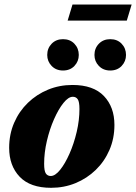

<svg xmlns="http://www.w3.org/2000/svg" viewBox="-20 -836 616 870"><path d="M308.5 -451Q403 -451 450.8 -401Q498.5 -351 498.5 -270Q498.5 -208.5 476 -156.5Q453.5 -104.5 413.8 -66Q374 -27.5 322.2 -6.2Q270.5 15 211.5 15Q117 15 69.2 -35Q21.5 -85 21.5 -166Q21.5 -227.5 44 -279.5Q66.5 -331.5 106.2 -370Q146 -408.5 197.8 -429.8Q249.5 -451 308.5 -451ZM210 -38.5Q230 -38.5 252.5 -66.5Q275 -94.5 295 -139.8Q315 -185 327.5 -238.2Q340 -291.5 340 -342Q340 -375 332.2 -386.2Q324.5 -397.5 310 -397.5Q290 -397.5 267.5 -369.5Q245 -341.5 225 -296.2Q205 -251 192.5 -197.8Q180 -144.5 180 -94Q180 -61 187.8 -49.8Q195.5 -38.5 210 -38.5ZM265.5 -516.5Q234 -516.5 214 -537.2Q194 -558 194 -587Q194 -617 214 -637.8Q234 -658.5 265.5 -658.5Q297.5 -658.5 317.2 -637.8Q337 -617 337 -587Q337 -558 317.2 -537.2Q297.5 -516.5 265.5 -516.5ZM479.5 -516.5Q448 -516.5 428 -537.2Q408 -558 408 -587Q408 -617 428 -637.8Q448 -658.5 479.5 -658.5Q511.5 -658.5 531.2 -637.8Q551 -617 551 -587Q551 -558 531.2 -537.2Q511.5 -516.5 479.5 -516.5ZM286.5 -742.5 308.5 -815.5H576.5L554.5 -742.5Z"/></svg>

Font: Newsreader Text ExtraBold
Style: Italic
Weight: 800
Italic angle: -17°
Designer: Hugues Gentile
Foundry: Production Type
Version: Version 1.001